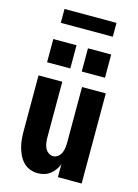

<svg xmlns="http://www.w3.org/2000/svg" viewBox="-135 -988 771 1070"><g transform="rotate(15 250.0 -453.5)"><path d="M192 8Q169 8 146.5 -0.5Q124 -9 108 -26Q92 -43 82 -64Q72 -85 66 -107.5Q60 -130 58 -153.5Q56 -177 56 -200V-520H193V-200Q193 -185 195 -169.5Q197 -154 203 -140Q209 -126 222 -116Q235 -106 250 -106Q265 -106 278 -116Q291 -126 297 -140Q303 -154 305 -169.5Q307 -185 307 -200V-520H444V0H307V-74Q300 -57 289 -41.5Q278 -26 263 -14.5Q248 -3 229.5 2.5Q211 8 192 8ZM417 -603H283V-737H417ZM217 -603H83V-737H217ZM100 -835V-915H400V-835Z"/></g></svg>

Font: Iosevka SS04 Heavy
Style: Regular
Weight: 900
Monospace: yes
Designer: Belleve Invis
Foundry: Belleve Invis
Version: Version 19.0.0; ttfautohint (v1.8.4)